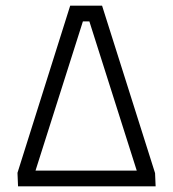

<svg xmlns="http://www.w3.org/2000/svg" viewBox="-20 -661 613 681"><path d="M42 -48 229 -641H342L530 -47L532 0H44ZM465 -56 297 -585H274L106 -56Z"/></svg>

Font: Bellota Text
Style: Regular
Weight: 400
Designer: Kemie Guaida
Foundry: Kemie Guaida
Version: Version 4.001